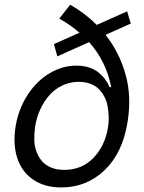

<svg xmlns="http://www.w3.org/2000/svg" viewBox="-20 -793 620 824"><path d="M541.2 -691.8 432.9 -643.5Q492.5 -568.2 519 -473.2Q545.5 -378.2 527 -267Q506 -136.7 429 -62.7Q351.9 11.4 242.9 11.4Q171.2 11.4 122.2 -22.2Q73.2 -55.8 54 -114.9Q34.8 -174 46.9 -250Q59.3 -325.6 98.5 -385.8Q137.8 -446 193 -478.7Q248.2 -511.4 308.2 -511.4Q337.7 -511.4 362.4 -503.2Q387.1 -495 403.9 -481Q420.8 -467 432 -451.7Q443.2 -436.4 450.3 -419H457.4Q436.1 -529.1 362.6 -612.2L225.9 -551.1L211.6 -603.7L321 -652.7Q282.3 -686.4 234.4 -713.1L281.2 -772.7Q344.5 -736.9 395.2 -686.1L525.6 -744.3ZM255.7 -63.9Q330.6 -63.9 380.1 -114.5Q429.7 -165.1 443.2 -244.3Q447.4 -267.4 446.6 -291Q445.7 -314.6 441.9 -336.5Q438.2 -358.3 428.1 -377.7Q418 -397 403.6 -411.2Q389.2 -425.4 367.4 -433.6Q345.5 -441.8 318.2 -441.8Q280.5 -441.8 247.9 -426.3Q215.2 -410.9 191.8 -384.2Q168.3 -357.6 152.7 -323.3Q137.1 -289.1 130.7 -250Q126.8 -220.5 127.1 -193.5Q127.5 -166.5 136.4 -142.8Q145.2 -119 160 -101.6Q174.7 -84.2 199.2 -74Q223.7 -63.9 255.7 -63.9Z"/></svg>

Font: Karasuma Gothic
Style: Italic
Weight: 400
Italic angle: -9.39999°
Designer: Rasmus Andersson / Ryoko Nishizuka
Foundry: Genbu
Version: Version 1.00